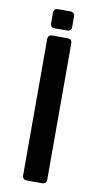

<svg xmlns="http://www.w3.org/2000/svg" viewBox="-90 -830 448 870"><g transform="rotate(10 134.5 -394.5)"><path d="M100 0Q79 0 79 -21V-646Q79 -667 100 -667H169Q190 -667 190 -646V-21Q190 0 169 0ZM104 -701Q84 -701 84 -721V-768Q84 -789 104 -789H160Q181 -789 181 -768V-721Q181 -701 160 -701Z"/></g></svg>

Font: Pitagon Sans Medium
Style: Regular
Weight: 500
Designer: Travis Tran
Foundry: Pitagon
Version: Version 1.001; ttfautohint (v1.8.4.7-5d5b);gftools[0.9.26]